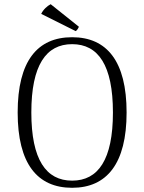

<svg xmlns="http://www.w3.org/2000/svg" viewBox="-20 -880 686 913"><path d="M176 -814 340 -732C346 -735 354 -748 355 -753L221 -860C205 -852 185 -834 176 -814ZM323 13C488 13 582 -102 582 -345C582 -589 488 -703 323 -703C157 -703 64 -589 64 -345C64 -102 157 13 323 13ZM323 -21C199 -21 129 -121 129 -345C129 -570 199 -670 323 -670C447 -670 517 -570 517 -345C517 -121 447 -21 323 -21Z"/></svg>

Font: Arima Koshi Light
Style: Regular
Weight: 300
Designer: Joana Correia and Natanael Gama
Foundry: NDISCOVER
Version: Version 1.019;PS 001.019;hotconv 1.0.88;makeotf.lib2.5.64775